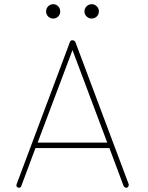

<svg xmlns="http://www.w3.org/2000/svg" viewBox="-20 -891 703 909"><path d="M564.9 -11.2Q570.3 -2 578.1 -2Q578.6 -2 579.8 -2.4Q581.1 -2.9 582 -2.9Q586.4 -5.4 588.6 -10.3Q590.8 -15.1 588.9 -20L336.9 -691.9Q332 -700.2 324.2 -700.2Q314.5 -701.7 311 -691.9L59.1 -20Q54.2 -8.3 64.9 -2.9Q65.9 -2.9 67.6 -2.4Q69.3 -2 69.8 -2Q73.7 -2 77.1 -4.9Q80.6 -7.8 81.1 -11.2L147.9 -189.9H498ZM158.2 -215.8 323.2 -653.8 487.8 -215.8ZM208 -813Q198.2 -822.8 198.2 -836.9Q198.2 -851.1 208 -861.1Q217.8 -871.1 231.9 -871.1Q246.1 -871.1 255.6 -861.1Q265.1 -851.1 265.1 -836.9Q265.1 -822.8 255.6 -813Q246.1 -803.2 231.9 -803.2Q217.8 -803.2 208 -813ZM389.9 -813Q379.9 -822.8 379.9 -836.9Q379.9 -851.1 389.9 -861.1Q399.9 -871.1 414.1 -871.1Q428.2 -871.1 438.2 -861.1Q448.2 -851.1 448.2 -836.9Q448.2 -822.8 438.2 -813Q428.2 -803.2 414.1 -803.2Q399.9 -803.2 389.9 -813Z"/></svg>

Font: Quicksand
Style: Light
Weight: 300
Designer: Andrew Paglinawan
Foundry: Andrew Paglinawan
Version: 1.002